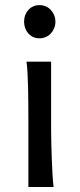

<svg xmlns="http://www.w3.org/2000/svg" viewBox="-20 -743 316 763"><path d="M75.7 -656.7Q75.7 -670.4 80.1 -682.4Q84.5 -694.3 92.5 -703.4Q100.6 -712.4 111.8 -717.5Q123 -722.7 136.7 -722.7Q150.4 -722.7 162.1 -717.5Q173.8 -712.4 182.1 -703.4Q190.4 -694.3 195.3 -682.4Q200.2 -670.4 200.2 -656.7Q200.2 -643.1 195.3 -631.1Q190.4 -619.1 182.1 -610.1Q173.8 -601.1 162.1 -595.9Q150.4 -590.8 136.7 -590.8Q123 -590.8 111.8 -595.9Q100.6 -601.1 92.5 -610.1Q84.5 -619.1 80.1 -631.1Q75.7 -643.1 75.7 -656.7ZM183.1 -231.9Q183.1 -208.5 183.8 -176.5Q184.6 -144.5 185.8 -111.8Q187 -79.1 188.7 -49.3Q190.4 -19.5 192.9 0H92.8V-258.8Q92.8 -294.4 92.5 -329.1Q92.3 -363.8 91.6 -394.8Q90.8 -425.8 89.4 -452.4Q87.9 -479 85.4 -498H183.1Z"/></svg>

Font: Andika Basic
Style: Regular
Weight: 400
Designer: Annie Olsen & Victor Gaultney
Foundry: SIL International
Version: Version 1.000